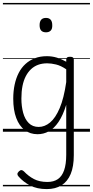

<svg xmlns="http://www.w3.org/2000/svg" viewBox="-20 -905 638 1319"><path d="M301 394Q235 394 187.5 369.5Q140 345 107 307Q99 298 99.5 290Q100 282 110 272Q120 263 127.5 263.5Q135 264 144 272Q175 305 213 325Q251 345 306 345Q349 345 377.5 325.5Q406 306 420.5 264.5Q435 223 435 158V-185Q412 -111 381.5 -66.5Q351 -22 315 -2.5Q279 17 238 17Q187 17 149.5 -11.5Q112 -40 91.5 -94.5Q71 -149 71 -227Q71 -278 80.5 -323Q90 -368 108.5 -404Q127 -440 155 -465.5Q183 -491 219.5 -505Q256 -519 302 -519Q337 -519 369 -509.5Q401 -500 435 -481V-496Q435 -506 441 -510.5Q447 -515 461 -515Q475 -515 481 -510.5Q487 -506 487 -496V161Q487 239 465.5 290.5Q444 342 402.5 368Q361 394 301 394ZM246 -33Q287 -33 324 -63.5Q361 -94 390 -162Q419 -230 435 -341V-429Q398 -454 365 -462Q332 -470 304 -470Q270 -470 242.5 -460Q215 -450 193.5 -430Q172 -410 157 -381Q142 -352 134.5 -314Q127 -276 127 -228Q127 -175 139 -130.5Q151 -86 177.5 -59.5Q204 -33 246 -33ZM296 -683Q274 -683 263 -695Q252 -707 252 -732Q252 -757 263 -769.5Q274 -782 296 -782Q317 -782 328 -769.5Q339 -757 339 -732Q340 -707 328.5 -695Q317 -683 296 -683ZM0 365H598V375H0ZM0 -20H598V0H0ZM0 -505H598V-500H0ZM0 -885H598V-875H0Z"/></svg>

Font: Playwrite AT Guides
Style: Regular
Weight: 400
Designer: Veronika Burian, José Scaglione
Foundry: TypeTogether
Version: Version 1.003